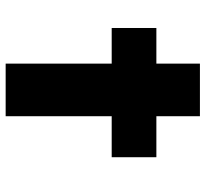

<svg xmlns="http://www.w3.org/2000/svg" viewBox="-44 -683 727 679"><g transform="rotate(90 319.5 -343.5)"><path d="M205 0V-687H391V0ZM79 -375V-533H536V-375Z"/></g></svg>

Font: Lexend Mega ExtraBold
Style: Regular
Weight: 800
Designer: Bonnie Shaver-Troup, Thomas Jockin
Foundry: Lexend
Version: Version 1.007